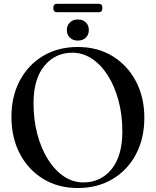

<svg xmlns="http://www.w3.org/2000/svg" viewBox="-20 -956 804 991"><path d="M381.5 -713.5Q483.5 -713.5 560.8 -666.2Q638 -619 681.5 -536.5Q725 -454 725 -348Q725 -241 681.5 -159.2Q638 -77.5 560.5 -31.5Q483 14.5 381 14.5Q280 14.5 202.8 -32.8Q125.5 -80 82.2 -162.8Q39 -245.5 39 -353Q39 -459 82.5 -540.5Q126 -622 203.2 -667.8Q280.5 -713.5 381.5 -713.5ZM611.5 -278Q611.5 -363 591.8 -436.8Q572 -510.5 536.8 -566.2Q501.5 -622 454.5 -653Q407.5 -684 354 -684Q264.5 -684 208.8 -615.8Q153 -547.5 153 -423.5Q153 -337.5 172.8 -263.2Q192.5 -189 227.8 -133Q263 -77 309.5 -45.8Q356 -14.5 410 -14.5Q500.5 -14.5 556 -83Q611.5 -151.5 611.5 -278ZM382 -746.5Q356 -746.5 340.5 -761.8Q325 -777 325 -801Q325 -825 340.8 -840.2Q356.5 -855.5 382 -855.5Q408 -855.5 423.2 -840.2Q438.5 -825 438.5 -801Q438.5 -777.5 423.2 -762Q408 -746.5 382 -746.5ZM255 -914.5Q255 -936.5 273.5 -936.5H490Q508.5 -936.5 508.5 -915Q508.5 -893 490 -893H273.5Q255 -893 255 -914.5Z"/></svg>

Font: Fraunces 72pt
Style: Regular
Weight: 400
Version: Version 1.000;[0bf87f6ff]